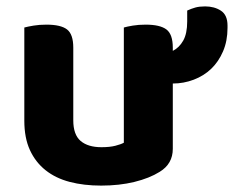

<svg xmlns="http://www.w3.org/2000/svg" viewBox="-20 -565 737 600"><path d="M520 -100Q520 -53 479 -28Q447 -8 400 3.5Q353 15 296 15Q242 15 198 3.5Q154 -8 122.5 -33Q91 -58 73.5 -96Q56 -134 56 -188V-479Q67 -482 85 -485Q103 -488 125 -488Q170 -488 189.5 -473Q209 -458 209 -416V-189Q209 -144 232 -124.5Q255 -105 297 -105Q323 -105 340.5 -109.5Q358 -114 367 -119V-479Q377 -482 395 -485Q413 -488 435 -488Q480 -488 500 -473Q520 -458 520 -416V-406Q540 -416 552.5 -438Q565 -460 565 -498V-532Q578 -538 590.5 -541.5Q603 -545 621 -545Q650 -545 670.5 -531.5Q691 -518 691 -485V-478Q691 -437 677 -404.5Q663 -372 640 -350Q617 -328 585.5 -316Q554 -304 520 -304V-100Z"/></svg>

Font: Baloo 2
Style: Bold
Weight: 700
Designer: Sarang Kulkarni and Ek Type
Foundry: Ek Type
Version: Version 1.640;hotconv 1.0.111;makeotfexe 2.5.65597; ttfautoh